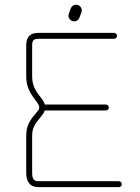

<svg xmlns="http://www.w3.org/2000/svg" viewBox="-20 -770 578 790"><path d="M481 -12.2Q481 -7.3 477.5 -3.7Q474.1 0 468.8 0H139.2Q113.3 0 100.6 -15.1Q87.9 -30.3 87.9 -58.1V-210.9Q87.9 -236.3 95.2 -254.6Q102.5 -272.9 115.2 -289.1L126 -301.8Q134.8 -312 138.2 -317.1Q141.6 -322.3 141.6 -327.6Q141.6 -334.5 137.9 -340.6Q134.3 -346.7 125.5 -358.4L115.2 -372.6Q103 -389.6 95.5 -409.9Q87.9 -430.2 87.9 -457V-584Q87.9 -634.8 137.7 -634.8H449.2Q454.6 -634.8 458 -631.3Q461.4 -627.9 461.4 -622.6Q461.4 -617.7 458 -614Q454.6 -610.4 449.2 -610.4H137.7Q123.5 -610.4 117.9 -604.7Q112.3 -599.1 112.3 -584V-457Q112.3 -434.6 118.2 -418Q124 -401.4 134.8 -386.2Q143.1 -375 144 -374Q153.3 -362.3 157.7 -355.2Q162.1 -348.1 164.6 -339.8H415.5Q420.9 -339.8 424.3 -336.4Q427.7 -333 427.7 -327.6Q427.7 -322.8 424.3 -319.1Q420.9 -315.4 415.5 -315.4H164.1Q161.6 -307.6 157 -301Q152.3 -294.4 143.6 -283.7L134.8 -273.4Q124.5 -260.3 118.4 -245.8Q112.3 -231.4 112.3 -210.9V-58.1Q112.3 -39.6 118.2 -32Q124 -24.4 139.2 -24.4H468.8Q474.1 -24.4 477.5 -21Q481 -17.6 481 -12.2ZM285.2 -682.1Q275.9 -682.1 268.8 -689.2Q261.7 -696.3 261.7 -705.6Q261.7 -709 263.2 -713.4L271 -734.9Q273.4 -741.7 279.3 -746.1Q285.2 -750.5 293 -750.5Q302.7 -750.5 309.6 -743.7Q316.4 -736.8 316.4 -727.1Q316.4 -723.6 314.9 -719.2L307.1 -697.8Q304.7 -690.9 298.8 -686.5Q293 -682.1 285.2 -682.1Z"/></svg>

Font: Velvelyne Light
Style: Regular
Weight: 200
Designer: Manon Van der Borght et Mariel Nils
Foundry: Velvetyne
Version: Version 1.070